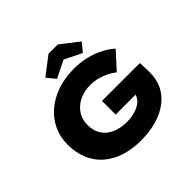

<svg xmlns="http://www.w3.org/2000/svg" viewBox="-215 -1170 1421 1421"><g transform="rotate(-45 495.0 -459.5)"><path d="M498 10Q408 10 333 -14Q258 -38 204 -84.5Q150 -131 121 -199Q92 -267 92 -354Q92 -433 123.5 -499.5Q155 -566 212.5 -615Q270 -664 349 -691Q428 -718 523 -718Q596 -718 658 -701.5Q720 -685 767.5 -659Q815 -633 846 -604L728 -474Q702 -495 671 -510.5Q640 -526 603 -536.5Q566 -547 520 -547Q473 -547 432.5 -532.5Q392 -518 362.5 -492.5Q333 -467 316 -431.5Q299 -396 299 -354Q299 -303 316.5 -266.5Q334 -230 365 -207Q396 -184 436.5 -172.5Q477 -161 521 -161Q563 -161 598 -170Q633 -179 658.5 -195Q684 -211 698 -233.5Q712 -256 712 -282L713 -306L739 -259H501V-402H897Q898 -388 899 -366.5Q900 -345 900.5 -326Q901 -307 901 -302Q901 -227 872 -169.5Q843 -112 789.5 -72Q736 -32 662 -11Q588 10 498 10ZM381 -753 326 -820 468 -929H565L706 -820L652 -753L501 -827H531Z"/></g></svg>

Font: Lexend Mega ExtraBold
Style: Regular
Weight: 800
Designer: Bonnie Shaver-Troup, Thomas Jockin
Foundry: Lexend
Version: Version 1.007